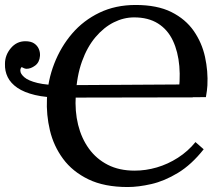

<svg xmlns="http://www.w3.org/2000/svg" viewBox="-33 -736 889 773"><path d="M481 17Q387 17 323 -14Q259 -45 221 -96.5Q183 -148 168 -211Q153 -274 156 -338Q159 -412 185.5 -480Q212 -548 257.5 -601Q303 -654 367.5 -685Q432 -716 513 -716Q600 -716 657 -687.5Q714 -659 747 -611.5Q780 -564 792.5 -506.5Q805 -449 802 -392Q801 -381 800 -371Q799 -361 796 -345L683 -344Q694 -411 689 -469.5Q684 -528 663 -572.5Q642 -617 603 -641.5Q564 -666 507 -666Q465 -666 425 -646Q385 -626 351.5 -586.5Q318 -547 297 -488.5Q276 -430 272 -352Q268 -288 281.5 -233.5Q295 -179 325 -137.5Q355 -96 401 -72.5Q447 -49 509 -49Q554 -49 598.5 -62Q643 -75 683.5 -101Q724 -127 754 -164L787 -135Q738 -73 683.5 -40Q629 -7 576.5 5Q524 17 481 17ZM215 -343Q152 -343 108 -353.5Q64 -364 37 -382.5Q10 -401 -2 -425.5Q-14 -450 -13 -479Q-13 -514 10.5 -542Q34 -570 69 -570Q91 -570 104 -561.5Q117 -553 123 -539.5Q129 -526 128 -511Q126 -485 108.5 -472Q91 -459 74 -459Q70 -459 64.5 -461Q59 -463 54 -466Q48 -459 49 -451Q49 -439 65 -425Q81 -411 118 -402Q155 -393 215 -393L709 -396L743 -344Z"/></svg>

Font: Lora Medium
Style: Italic
Weight: 500
Italic angle: -3°
Designer: Olga Karpushina, Alexei Vanyashin (Cyrillic)
Foundry: Cyreal
Version: Version 3.004